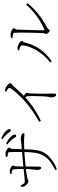

<svg xmlns="http://www.w3.org/2000/svg" viewBox="1015 -1866 900 2970"><g transform="rotate(-90 1465.0 -381.0)"><path d="M847 -580Q835 -581 826 -597Q817 -613 801 -633Q786 -653 765.5 -674.5Q745 -696 714 -718L729 -736Q766 -718 791.5 -699.5Q817 -681 833 -664Q853 -645 861 -630.5Q869 -616 868 -601Q867 -591 861 -585Q855 -579 847 -580ZM318 24Q374 -2 434 -42.5Q494 -83 534 -144Q562 -186 575 -236.5Q588 -287 593 -344Q598 -401 598 -460Q599 -547 599 -603.5Q599 -660 596 -690Q595 -704 575 -709Q555 -714 525 -716V-740Q538 -742 551 -744Q564 -746 575 -746Q592 -746 608 -740Q624 -734 637 -725Q650 -716 657.5 -706.5Q665 -697 665 -691Q665 -681 661 -676.5Q657 -672 652.5 -665.5Q648 -659 647 -641Q646 -618 645 -583.5Q644 -549 643 -515.5Q642 -482 641 -460Q640 -401 636 -339.5Q632 -278 617 -220.5Q602 -163 567 -116Q540 -79 481 -32.5Q422 14 334 49ZM352 -193Q342 -193 335 -203Q328 -213 324.5 -227Q321 -241 321 -252Q321 -272 324.5 -293.5Q328 -315 332 -351.5Q336 -388 336 -453Q336 -467 336 -491Q336 -515 335.5 -542.5Q335 -570 333.5 -593Q332 -616 329 -626Q325 -640 308 -645Q291 -650 261 -652V-674Q272 -676 284.5 -678Q297 -680 307 -680Q318 -680 332 -675.5Q346 -671 359 -664Q372 -657 380.5 -648.5Q389 -640 389 -632Q389 -622 386.5 -616.5Q384 -611 381 -604Q378 -597 377 -581Q377 -572 376 -553.5Q375 -535 374.5 -510Q374 -485 374 -455Q374 -412 373.5 -368.5Q373 -325 373 -292Q373 -259 373 -247Q373 -217 368.5 -205Q364 -193 352 -193ZM137 -393Q127 -393 112 -404.5Q97 -416 84 -431Q71 -446 66 -457Q62 -465 61 -480.5Q60 -496 60 -505L80 -512Q91 -491 104.5 -469.5Q118 -448 136 -448Q153 -448 180.5 -450Q208 -452 239.5 -455.5Q271 -459 300.5 -462Q330 -465 350 -467Q380 -470 415 -473.5Q450 -477 487.5 -480.5Q525 -484 561.5 -487Q598 -490 631 -493Q684 -497 715 -500Q746 -503 762.5 -505.5Q779 -508 788 -509Q797 -510 806 -510Q822 -510 841.5 -505Q861 -500 875 -491Q889 -482 889 -470Q889 -463 885.5 -458Q882 -453 871 -453Q862 -453 848 -454.5Q834 -456 812 -457.5Q790 -459 757 -459Q717 -459 666 -457Q615 -455 559.5 -451Q504 -447 450 -442Q396 -437 349 -432Q302 -427 267 -421.5Q232 -416 206 -411Q187 -407 170 -400Q153 -393 137 -393ZM930 -662Q920 -663 910.5 -679Q901 -695 884 -714Q867 -734 847.5 -752.5Q828 -771 796 -793L811 -811Q848 -795 874 -778.5Q900 -762 917 -745Q936 -728 944.5 -713Q953 -698 952 -683Q952 -672 945.5 -667Q939 -662 930 -662Z M1066 -225Q1147 -270 1214.5 -316Q1282 -362 1337.5 -407.5Q1393 -453 1436 -495Q1479 -537 1510.5 -573Q1542 -609 1563 -637Q1590 -674 1590 -685Q1590 -696 1578 -706.5Q1566 -717 1530 -735L1539 -754Q1554 -753 1567.5 -750.5Q1581 -748 1594 -742Q1610 -736 1626 -723Q1642 -710 1653 -695Q1664 -680 1664 -669Q1664 -662 1659 -658Q1654 -654 1644.5 -647.5Q1635 -641 1621 -625Q1592 -592 1551.5 -548Q1511 -504 1455 -450Q1435 -431 1400 -401.5Q1365 -372 1317 -337Q1269 -302 1209 -266Q1149 -230 1080 -199ZM1482 38Q1470 38 1461 25.5Q1452 13 1447.5 -4Q1443 -21 1443 -34Q1443 -48 1447.5 -63Q1452 -78 1455 -103Q1457 -120 1458.5 -150.5Q1460 -181 1461.5 -217Q1463 -253 1463.5 -288.5Q1464 -324 1464 -352Q1464 -380 1463 -393Q1462 -410 1456.5 -421Q1451 -432 1432 -451L1455 -471Q1477 -457 1495.5 -443Q1514 -429 1514 -418Q1514 -410 1510 -399.5Q1506 -389 1505 -372Q1502 -297 1501.5 -224Q1501 -151 1501.5 -92.5Q1502 -34 1502 -2Q1502 24 1497.5 31Q1493 38 1482 38Z M2473 -63Q2467 -63 2459 -69Q2451 -75 2443 -84Q2435 -93 2430 -101.5Q2425 -110 2425 -116Q2425 -125 2427.5 -130.5Q2430 -136 2433.5 -145.5Q2437 -155 2438 -175Q2439 -193 2440.5 -233Q2442 -273 2443 -324.5Q2444 -376 2445 -430Q2446 -484 2445.5 -530.5Q2445 -577 2443 -606Q2442 -624 2422.5 -630Q2403 -636 2363 -637L2361 -660Q2378 -665 2391.5 -666.5Q2405 -668 2420 -668Q2433 -668 2449 -663Q2465 -658 2479.5 -650.5Q2494 -643 2503.5 -634.5Q2513 -626 2513 -618Q2513 -608 2508.5 -603Q2504 -598 2499 -591.5Q2494 -585 2493 -571Q2492 -559 2490.5 -520.5Q2489 -482 2487.5 -430Q2486 -378 2484.5 -323.5Q2483 -269 2482 -224Q2481 -179 2481 -156Q2481 -140 2494 -145Q2573 -179 2644.5 -225Q2716 -271 2775.5 -323Q2835 -375 2877 -425L2900 -406Q2857 -348 2796 -292.5Q2735 -237 2665 -188.5Q2595 -140 2524 -102Q2512 -96 2504 -86.5Q2496 -77 2489 -70Q2482 -63 2473 -63ZM1984 -55Q2045 -100 2094 -157.5Q2143 -215 2177.5 -276Q2212 -337 2230.5 -393Q2249 -449 2249 -491Q2249 -506 2234 -515Q2219 -524 2200.5 -528Q2182 -532 2172 -533V-556Q2181 -558 2195 -559.5Q2209 -561 2222 -559Q2234 -558 2249.5 -551.5Q2265 -545 2280.5 -535.5Q2296 -526 2306 -515.5Q2316 -505 2316 -495Q2316 -481 2306.5 -474.5Q2297 -468 2293 -450Q2277 -377 2241.5 -302.5Q2206 -228 2147.5 -159Q2089 -90 2003 -32Z"/></g></svg>

Font: Noto Serif KR ExtraLight
Style: Regular
Weight: 200
Designer: Ryoko NISHIZUKA 西塚涼子 (kana & ideographs); Frank Grießhammer (Latin, Greek & Cyrillic); Wenlong ZHANG 张文龙 (bopomofo); San
Foundry: Adobe
Version: Version 2.002-H1;hotconv 1.1.0;makeotfexe 2.6.0